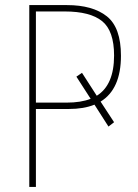

<svg xmlns="http://www.w3.org/2000/svg" viewBox="-20 -734 540 754"><path d="M95 0V-714H243Q344 -714 399.5 -670Q455 -626 455 -515Q455 -384 375 -335L428 -254L406 -237L351 -323Q309 -306 250 -306H121V0ZM241 -331Q298 -331 336 -346L280 -433L302 -448L360 -358Q428 -400 428 -516Q428 -613 381 -651Q334 -689 234 -689H121V-331Z"/></svg>

Font: Noto Sans Mono ExtraCondensed Thin
Style: Regular
Weight: 100
Width: 2
Designer: Monotype Design Team
Foundry: Monotype Imaging Inc.
Version: Version 2.014; ttfautohint (v1.8.4.7-5d5b)